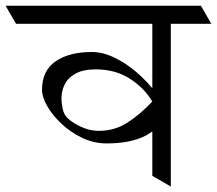

<svg xmlns="http://www.w3.org/2000/svg" viewBox="-62 -665 774 685"><path d="M538.6 -258.8Q498.5 -198.2 446.8 -175.8Q395 -153.3 318.4 -153.3Q272.9 -153.3 231.4 -173.1Q189.9 -192.9 157.5 -223.4Q125 -253.9 106.4 -286.6Q87.9 -319.3 87.9 -344.7Q87.9 -413.1 136.5 -446.3Q185.1 -479.5 265.6 -479.5Q304.2 -479.5 345.2 -460Q386.2 -440.4 424.1 -408.2Q461.9 -376 491.9 -336.9Q522 -297.9 538.6 -258.8ZM481.4 -302.7Q452.1 -352.1 400.4 -384.8Q348.6 -417.5 280.3 -417.5Q234.9 -417.5 207.8 -402.6Q180.7 -387.7 168.9 -364Q157.2 -340.3 157.2 -313.5Q157.2 -301.3 160.6 -282.2Q164.1 -263.2 170.9 -253.4Q184.6 -233.9 219.7 -216.1Q254.9 -198.2 291 -198.2Q346.2 -198.2 391.4 -226.8Q436.5 -255.4 481.4 -302.7ZM406.7 -644.5 443.8 -580.1H-4.9L-42 -644.5ZM654.8 -644.5 691.9 -580.1H248.5L211.4 -644.5ZM481.4 -37.6V-644H547.4V0.5Z"/></svg>

Font: Annapurna SIL
Style: Regular
Weight: 400
Designer: Peter Martin, Annie Olsen
Foundry: SIL International
Version: Version 2.000